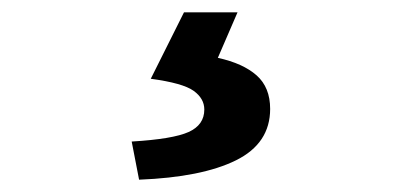

<svg xmlns="http://www.w3.org/2000/svg" viewBox="-20 -24 666 312"><path d="M206 268 194 206Q261 202 286.5 190.5Q312 179 312 154Q312 136 294.5 123.5Q277 111 225 104L279 -4H366L334 70Q375 79 397 98.5Q419 118 419 153Q419 209 363.5 236.5Q308 264 206 268Z"/></svg>

Font: Noto Sans SC Thin
Style: Bold
Weight: 700
Version: Version 2.004-H2;hotconv 1.0.118;makeotfexe 2.5.65603